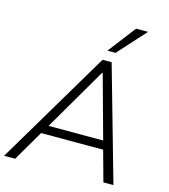

<svg xmlns="http://www.w3.org/2000/svg" viewBox="-147 -1041 1008 1145"><g transform="rotate(15 357.0 -468.0)"><path d="M-14 0 405 -705H461L661 0H599L547 -188H164L54 0ZM423 -630 196 -241H533L426 -630ZM419 -765 550 -936H624L469 -765Z"/></g></svg>

Font: Mulish Light
Style: Italic
Weight: 300
Italic angle: -9°
Designer: Vernon Adams
Foundry: Vernon Adams
Version: Version 3.603; ttfautohint (v1.8.3)